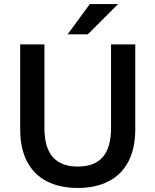

<svg xmlns="http://www.w3.org/2000/svg" viewBox="-20 -920 770 951"><path d="M80 -280V-700H200V-287Q200 -189 241.5 -142Q283 -95 365 -95Q448 -95 489 -142Q530 -189 530 -286V-700H650V-280Q650 -184 615.5 -119Q581 -54 517 -21.5Q453 11 365 11Q277 11 213 -21.5Q149 -54 114.5 -119Q80 -184 80 -280ZM425 -900H565L415 -750H315Z"/></svg>

Font: .
Style: 
Weight: 500
Designer: A.Korolkova, Vitaly Kuzmin
Foundry: ParaType Ltd
Version: Version 1.000; Glyphs 3.2, build 3192.0